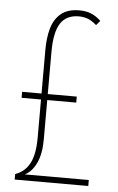

<svg xmlns="http://www.w3.org/2000/svg" viewBox="-52 -761 491 798"><g transform="rotate(5 193.0 -362.0)"><path d="M247 -724Q276 -724 297 -715Q318 -706 337 -688L321 -669Q299 -688 281.5 -693.5Q264 -699 247 -699Q195 -699 170.5 -661.5Q146 -624 146 -541V-366H267V-341H146V-177Q146 -117 128 -78.5Q110 -40 80 -25H347V0H40V-23Q80 -37 100 -74.5Q120 -112 120 -182V-341H39V-366H120V-548Q120 -598 131 -637.5Q142 -677 170 -700.5Q198 -724 247 -724Z"/></g></svg>

Font: Noto Sans Gujarati UI ExtraCondensed Thin
Style: Regular
Weight: 100
Width: 2
Designer: Jelle Bosma - Monotype Design Team, Universal Thirst
Foundry: Monotype Imaging Inc.
Version: Version 2.106; ttfautohint (v1.8.4.7-5d5b)